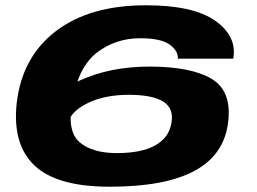

<svg xmlns="http://www.w3.org/2000/svg" viewBox="-20 -701 976 728"><path d="M396.5 7Q608 7 720 -54.5Q832 -116 845.5 -241.5Q858.5 -358.5 780 -403.5Q701.5 -448.5 547 -448.5Q398 -448.5 282.5 -395.8Q167 -343 151 -293.5L239.5 -242Q256.5 -284.5 318.8 -313Q381 -341.5 468.5 -341.5Q558 -341.5 599 -315.8Q640 -290 630 -234.5Q620.5 -178.5 568.2 -149.5Q516 -120.5 423 -120.5Q331 -120.5 282.5 -161.2Q234 -202 253 -311Q276 -446.5 347 -501.2Q418 -556 512 -556Q588.5 -556 622 -532.8Q655.5 -509.5 654.5 -478.5H864.5Q879.5 -563 796.5 -622Q713.5 -681 533.5 -681Q320.5 -681 192.2 -583.2Q64 -485.5 43.5 -311.5Q26 -154 110.8 -73.5Q195.5 7 396.5 7Z"/></svg>

Font: Anybody ExtraExpanded
Style: Bold Italic
Weight: 700
Width: 8
Italic angle: -10°
Version: Version 1.113;gftools[0.9.25]